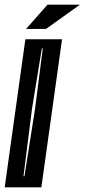

<svg xmlns="http://www.w3.org/2000/svg" viewBox="-29 -797 360 817"><path d="M-9 0 79 -630H235L147 0ZM71 -47H75L120 -333L153 -591H149L107 -333ZM82 -674 173 -777H311L167 -674Z"/></svg>

Font: Alumni Sans Inline One
Style: Italic
Weight: 400
Italic angle: -8°
Designer: Robert E. Leuschke
Foundry: Robert E. Leuschke
Version: Version 1.100; ttfautohint (v1.8.3)